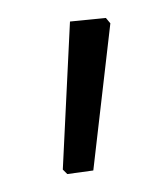

<svg xmlns="http://www.w3.org/2000/svg" viewBox="-20 -657 187 214"><path d="M103 -631 84 -467 55 -463 50 -468 58 -633 98 -637Z"/></svg>

Font: Luna Sans Light
Style: Regular
Weight: 300
Designer: Juan Pablo del Peral
Foundry: Huerta Tipografica
Version: Version 2.001; ttfautohint (v1.5)